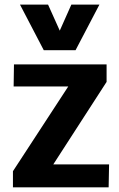

<svg xmlns="http://www.w3.org/2000/svg" viewBox="-20 -805 513 825"><path d="M35.6 0V-69.3L273.4 -433.6H38.6L40 -528.3H438V-453.1L209 -98.6H448.7L446.8 0ZM168 -589.4 65.9 -785.2H186.5L236.8 -673.3L286.6 -785.2H407.2L304.7 -589.4Z"/></svg>

Font: Comme
Style: Bold
Weight: 700
Version: Version 1.000;gftools[0.9.27]